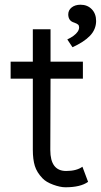

<svg xmlns="http://www.w3.org/2000/svg" viewBox="-20 -783 427 813"><path d="M25 -522H119V-659H194V-522H331V-450H194L193 -148Q193 -59 260 -59Q304 -59 329 -77L353 -13Q321 10 257 10Q235 10 205 -1Q175 -12 160 -28Q136 -53 127.5 -80.5Q119 -108 119 -149V-450H25ZM265 -616Q280 -623 291.5 -631.5Q303 -640 309 -649Q315 -658 315 -667Q315 -675 310.5 -679Q306 -683 295 -687Q281 -691 275 -700Q269 -709 269 -722Q269 -740 283.5 -751.5Q298 -763 321 -763Q350 -763 368.5 -744Q387 -725 387 -694Q387 -677 380.5 -661Q374 -645 361 -631.5Q348 -618 329.5 -606Q311 -594 287 -583Z"/></svg>

Font: Mach Light
Style: Regular
Weight: 300
Version: Version 1.002